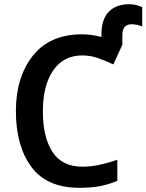

<svg xmlns="http://www.w3.org/2000/svg" viewBox="-20 -888 700 918"><path d="M598 -868Q536 -868 500.5 -832Q465 -796 465 -724V-711Q418 -724 373 -724Q218 -724 137 -621.5Q56 -519 56 -357Q56 -190 130 -90Q204 10 360 10Q416 10 457.5 2Q499 -6 541 -23V-124Q497 -109 456 -100Q415 -91 373 -91Q277 -91 231 -161.5Q185 -232 185 -356Q185 -480 234.5 -551.5Q284 -623 373 -623Q414 -623 451 -609.5Q488 -596 522 -580L565 -674V-720Q565 -772 609 -772Q625 -772 638.5 -768.5Q652 -765 660 -762V-854Q651 -858 634.5 -863Q618 -868 598 -868Z"/></svg>

Font: Noto Sans Display Medium
Style: Regular
Weight: 500
Designer: Monotype Design Team
Foundry: Monotype Imaging Inc.
Version: Version 1.900